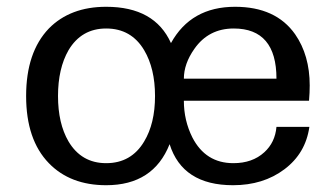

<svg xmlns="http://www.w3.org/2000/svg" viewBox="-20 -533 990 566"><path d="M893 -281Q893 -260 891 -236H522Q522 -178 547 -128Q586 -52 668 -52Q724 -52 759 -84Q791 -113 795 -159H892Q881 -81 818.5 -34Q756 13 667 13Q518 13 480 -108Q432 13 293 13Q187 13 124 -52Q57 -121 57 -250Q57 -379 124 -449Q187 -513 293 -513Q436 -513 484 -406Q543 -513 673 -513Q793 -513 850 -432Q893 -370 893 -281ZM795 -301Q795 -449 669 -449Q595 -449 553 -389Q522 -345 522 -301ZM437 -250Q437 -331 405 -385Q367 -449 293 -449Q220 -449 182 -385Q151 -331 151 -250Q151 -169 182 -116Q220 -52 293 -52Q367 -52 405 -116Q437 -169 437 -250Z"/></svg>

Font: Mingzat
Style: Regular
Weight: 400
Designer: Jason Glavy (Lepcha), Lorna Priest (Lepcha additions), Walt Agee (Sophia), Victor Gaultney (Sophia)
Foundry: SIL International
Version: Version 0.100